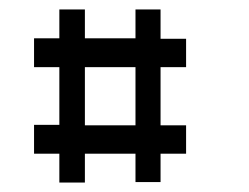

<svg xmlns="http://www.w3.org/2000/svg" viewBox="-20 -618 526 406"><path d="M266.5 -476H159.5V-353H266.5ZM105.5 -598H159.5V-537H266.5V-598H319.5V-536H373.5V-476H319.5V-353H373.5V-293H319.5V-233H266.5V-293H159.5V-232H105.5V-293H52V-354H105.5V-476H52V-537H105.5Z"/></svg>

Font: 3270 Nerd Font Mono SemCond
Style: Regular
Weight: 400
Monospace: yes
Version: Version 3.0.1;Nerd Fonts 3.1.1